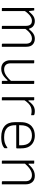

<svg xmlns="http://www.w3.org/2000/svg" viewBox="1247 -1823 586 3120"><g transform="rotate(90 1540.0 -263.0)"><path d="M740 0Q734 0 727.5 0Q721 0 714.5 0Q708 0 701 0Q698 0 695.5 -1.5Q693 -3 691.5 -5Q690 -7 690 -11Q690 -53 690 -95Q690 -137 690 -177.5Q690 -218 690 -255.5Q690 -293 690 -327Q690 -361 690 -389Q690 -437 670 -463Q650 -489 604 -489Q575 -489 545.5 -473.5Q516 -458 487.5 -428.5Q459 -399 433 -356L430 -443H457Q482 -476 506 -496.5Q530 -517 555.5 -526.5Q581 -536 608 -536Q635 -536 659 -528Q683 -520 701.5 -503.5Q720 -487 730 -460.5Q740 -434 740 -398Q740 -370 740 -336Q740 -302 740 -263Q740 -224 740 -182.5Q740 -141 740 -99Q740 -74 740 -49.5Q740 -25 740 0ZM450 0Q444 0 437.5 0Q431 0 424.5 0Q418 0 411 0Q408 0 405.5 -1.5Q403 -3 401.5 -5Q400 -7 400 -11Q400 -54 400 -96Q400 -138 400 -178.5Q400 -219 400 -257Q400 -295 400 -330Q400 -365 400 -395Q400 -424 391.5 -445Q383 -466 365 -477.5Q347 -489 316 -489Q289 -489 260 -473.5Q231 -458 202.5 -428Q174 -398 146 -354V-443H171Q194 -472 217 -493Q240 -514 266 -525Q292 -536 321 -536Q352 -536 376 -526.5Q400 -517 416.5 -499.5Q433 -482 441.5 -457Q450 -432 450 -400Q450 -359 450 -312Q450 -265 450 -214Q450 -163 450 -109Q450 -55 450 0ZM160 0Q155 0 150 0Q145 0 140.5 0Q136 0 131 0Q126 0 121 0Q118 0 116 -0.5Q114 -1 112.5 -2.5Q111 -4 110.5 -6Q110 -8 110 -11Q110 -80 110 -149Q110 -218 110 -287.5Q110 -357 110 -426Q110 -462 110 -488Q110 -514 110 -526Q115 -526 120 -526Q125 -526 129.5 -526Q134 -526 139 -526Q144 -526 149 -526Q149 -526 151 -513Q153 -500 155 -483Q157 -466 158.5 -452.5Q160 -439 160 -439Q160 -387 160 -317Q160 -247 160 -166.5Q160 -86 160 0Z M998 -526Q1002 -526 1004 -524.5Q1006 -523 1007.5 -521Q1009 -519 1009 -515Q1009 -469 1009 -422.5Q1009 -376 1009 -329.5Q1009 -283 1009 -236.5Q1009 -190 1009 -143Q1009 -89 1036 -63Q1063 -37 1108 -37Q1132 -37 1155.5 -44.5Q1179 -52 1203 -67.5Q1227 -83 1253 -106.5Q1279 -130 1307 -163V-91H1282Q1256 -61 1228 -38Q1200 -15 1168 -2.5Q1136 10 1098 10Q1064 10 1037.5 -1Q1011 -12 994 -32Q977 -52 968 -77.5Q959 -103 959 -133Q959 -178 959 -222.5Q959 -267 959 -312Q959 -357 959 -401Q959 -433 959 -464Q959 -495 959 -526Q969 -526 978.5 -526Q988 -526 998 -526ZM1333 -526Q1337 -526 1339 -524.5Q1341 -523 1342.5 -521Q1344 -519 1344 -515Q1344 -446 1344 -377Q1344 -308 1344 -238.5Q1344 -169 1344 -100Q1344 -76 1344 -56.5Q1344 -37 1344 -22.5Q1344 -8 1344 0Q1338 0 1331.5 0Q1325 0 1318.5 0Q1312 0 1305 0Q1302 0 1299.5 -1.5Q1297 -3 1295.5 -5Q1294 -7 1294 -11Q1294 -97 1294 -183Q1294 -269 1294 -355Q1294 -441 1294 -526Q1301 -526 1307.5 -526Q1314 -526 1320.5 -526Q1327 -526 1333 -526Z M1596 -433H1622Q1650 -472 1676 -494.5Q1702 -517 1729 -526.5Q1756 -536 1785 -536Q1804 -536 1817.5 -534Q1831 -532 1842 -528Q1848 -526 1850 -522Q1852 -518 1852 -511Q1852 -507 1852 -502.5Q1852 -498 1852 -494Q1852 -490 1852 -485.5Q1852 -481 1852 -477H1840Q1829 -480 1816 -482Q1803 -484 1785 -484Q1751 -484 1721 -472.5Q1691 -461 1660.5 -431.5Q1630 -402 1596 -348ZM1610 0Q1604 0 1597.5 0Q1591 0 1584.5 0Q1578 0 1571 0Q1568 0 1566 -0.5Q1564 -1 1562.5 -2.5Q1561 -4 1560.5 -6Q1560 -8 1560 -11Q1560 -16 1560 -47Q1560 -78 1560 -125Q1560 -172 1560 -226Q1560 -280 1560 -332.5Q1560 -385 1560 -426Q1560 -462 1560 -488Q1560 -514 1560 -526Q1567 -526 1573.5 -526Q1580 -526 1586.5 -526Q1593 -526 1599 -526Q1603 -526 1605 -524.5Q1607 -523 1608.5 -521Q1610 -519 1610 -515Q1610 -509 1610 -471Q1610 -433 1610 -375Q1610 -317 1610 -249.5Q1610 -182 1610 -116.5Q1610 -51 1610 0Z M2183 -536Q2235 -536 2282.5 -515Q2330 -494 2360.5 -445Q2391 -396 2391 -310V-245Q2391 -242 2389.5 -239.5Q2388 -237 2386 -235.5Q2384 -234 2380 -234H2092Q2076 -234 2060 -234Q2044 -234 2028 -234H2009L1987 -281H2341Q2341 -287 2341 -293.5Q2341 -300 2341 -306Q2341 -356 2329.5 -392Q2318 -428 2295 -450Q2275 -470 2246.5 -479.5Q2218 -489 2183 -489Q2105 -489 2060 -445Q2015 -401 2015 -301V-212Q2015 -185 2020 -161.5Q2025 -138 2034.5 -119Q2044 -100 2058 -86Q2082 -62 2119.5 -49.5Q2157 -37 2209 -37Q2245 -37 2272.5 -42Q2300 -47 2325 -58.5Q2350 -70 2376 -89H2388Q2388 -77 2388 -66.5Q2388 -56 2388 -48Q2388 -46 2387.5 -44Q2387 -42 2385 -40Q2369 -24 2342.5 -12.5Q2316 -1 2282 4.5Q2248 10 2208 10Q2150 10 2104.5 -4Q2059 -18 2028 -45.5Q1997 -73 1981 -114Q1965 -155 1965 -210V-304Q1965 -370 1983.5 -414.5Q2002 -459 2033.5 -486Q2065 -513 2104 -524.5Q2143 -536 2183 -536Z M2975 0Q2965 0 2955.5 0Q2946 0 2936 0Q2933 0 2930.5 -1.5Q2928 -3 2926.5 -5Q2925 -7 2925 -11Q2925 -73 2925 -135Q2925 -197 2925 -259Q2925 -321 2925 -383Q2925 -437 2898 -463Q2871 -489 2826 -489Q2802 -489 2778.5 -481.5Q2755 -474 2731 -458.5Q2707 -443 2681.5 -419.5Q2656 -396 2627 -363V-435H2652Q2678 -466 2706 -488.5Q2734 -511 2766.5 -523.5Q2799 -536 2836 -536Q2871 -536 2897 -525Q2923 -514 2940 -494Q2957 -474 2966 -448.5Q2975 -423 2975 -393Q2975 -345 2975 -297Q2975 -249 2975 -201.5Q2975 -154 2975 -106Q2975 -79 2975 -52.5Q2975 -26 2975 0ZM2640 0Q2634 0 2627.5 0Q2621 0 2614.5 0Q2608 0 2601 0Q2598 0 2596 -0.5Q2594 -1 2592.5 -2.5Q2591 -4 2590.5 -6Q2590 -8 2590 -11Q2590 -63 2590 -115Q2590 -167 2590 -218.5Q2590 -270 2590 -322Q2590 -374 2590 -426Q2590 -462 2590 -488Q2590 -514 2590 -526Q2597 -526 2603.5 -526Q2610 -526 2616.5 -526Q2623 -526 2629 -526Q2633 -526 2635 -524.5Q2637 -523 2638.5 -521Q2640 -519 2640 -515Q2640 -430 2640 -344Q2640 -258 2640 -172Q2640 -86 2640 0Z"/></g></svg>

Font: Recursive Light
Style: Regular
Weight: 300
Version: Version 1.085